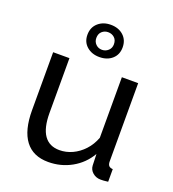

<svg xmlns="http://www.w3.org/2000/svg" viewBox="-138 -858 877 974"><g transform="rotate(20 300.5 -371.5)"><path d="M66 -522H154V-226Q154 -146 182 -106Q210 -66 265 -66Q301 -66 334.5 -81.5Q368 -97 395 -126Q422 -155 437 -195V-522H525V-100Q525 -84 531.5 -76.5Q538 -69 553 -68V0Q538 2 529.5 2.5Q521 3 513 3Q488 3 470 -12.5Q452 -28 451 -51L449 -112Q415 -54 357.5 -22Q300 10 232 10Q150 10 108 -45.5Q66 -101 66 -209ZM294 -753Q336 -753 362.5 -729Q389 -705 389 -665Q389 -626 362.5 -602.5Q336 -579 294 -579Q253 -579 226 -602.5Q199 -626 199 -665Q199 -705 226 -729Q253 -753 294 -753ZM247 -665Q247 -645 260.5 -631.5Q274 -618 294 -618Q313 -618 327.5 -631Q342 -644 342 -665Q342 -688 328 -700.5Q314 -713 294 -713Q275 -713 261 -700.5Q247 -688 247 -665Z"/></g></svg>

Font: YasnoRaleway Medium
Style: Regular
Weight: 500
Designer: Matt McInerney, Pablo Impallari, Rodrigo Fuenzalida
Foundry: Matt McInerney, Pablo Impallari, Rodrigo Fuenzalida
Version: Version 4.026